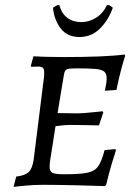

<svg xmlns="http://www.w3.org/2000/svg" viewBox="-20 -719 528 747"><path d="M229 -41Q292 -41 320 -47Q348 -53 361.5 -71.5Q375 -90 387 -135L429 -139L431 -134Q427 -123 415 -82.5Q403 -42 393 0L388 5Q362 4 280.5 2Q199 0 149 0Q110 0 76 3.5Q42 7 33 8L43 -32Q78 -36 92 -50Q106 -64 111 -98L151 -418Q152 -425 152 -437Q152 -450 147 -455Q142 -460 128 -460L102 -459L100 -463L110 -500Q121 -499 154.5 -498Q188 -497 227 -497Q391 -497 465 -507L467 -502Q463 -491 452.5 -452.5Q442 -414 433 -369L388 -366Q389 -371 392 -386.5Q395 -402 395 -414Q395 -432 386 -440Q377 -448 355 -450.5Q333 -453 284 -453Q258 -453 248 -451.5Q238 -450 234 -444Q230 -438 228 -424L204 -279L283 -278Q300 -278 334 -281.5Q368 -285 379 -286L382 -282L365 -231Q354 -231 323 -232Q292 -233 257 -233Q229 -233 196 -228L183 -145Q173 -88 173 -71Q173 -52 184 -46.5Q195 -41 229 -41ZM396 -699H405L419 -689Q402 -641 369 -608Q336 -575 289 -575Q242 -575 216.5 -608Q191 -641 186 -689L203 -699H211Q219 -667 241.5 -650Q264 -633 296 -633Q327 -633 354 -650Q381 -667 396 -699Z"/></svg>

Font: Alegreya SC
Style: Italic
Weight: 400
Italic angle: -7°
Designer: Juan Pablo del Peral
Foundry: Huerta Tipografica
Version: Version 2.007; ttfautohint (v1.6)